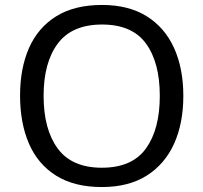

<svg xmlns="http://www.w3.org/2000/svg" viewBox="-20 -745 821 775"><path d="M720 -358Q720 -247 682.5 -164.5Q645 -82 572 -36Q499 10 391 10Q280 10 206.5 -36Q133 -82 97 -165Q61 -248 61 -359Q61 -469 97 -551Q133 -633 206.5 -679Q280 -725 392 -725Q499 -725 572 -679.5Q645 -634 682.5 -551.5Q720 -469 720 -358ZM156 -358Q156 -223 213 -145.5Q270 -68 391 -68Q513 -68 569 -145.5Q625 -223 625 -358Q625 -493 569 -569.5Q513 -646 392 -646Q271 -646 213.5 -569.5Q156 -493 156 -358Z"/></svg>

Font: Noto Sans Gunjala Gondi
Style: Regular
Weight: 400
Designer: Ek Type
Foundry: Ek Type
Version: Version 1.004